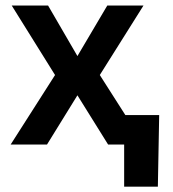

<svg xmlns="http://www.w3.org/2000/svg" viewBox="-20 -536 640 712"><path d="M158.2 -515.6 267.1 -328.1 377.9 -515.6H512.2L350.1 -257.8L514.6 0H380.9L267.1 -182.6L154.3 0H19.5L184.1 -257.8L23.4 -515.6ZM440.4 156.2V0H399.9V-109.4H570.3L565.4 156.2Z"/></svg>

Font: Inter Display Semi Bold
Style: Regular
Weight: 600
Designer: Rasmus Andersson
Foundry: rsms
Version: Version 4.000;git-37864ae